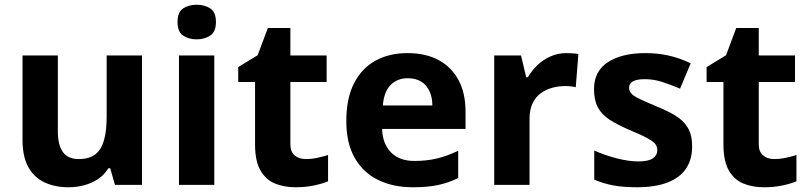

<svg xmlns="http://www.w3.org/2000/svg" viewBox="-20 -780 3412 810"><path d="M579 -546V0H465L445 -70H437Q420 -42 393.5 -24.5Q367 -7 335 1.5Q303 10 269 10Q211 10 167 -11Q123 -32 99 -76Q75 -120 75 -190V-546H224V-227Q224 -169 245 -139Q266 -109 312 -109Q358 -109 383.5 -130Q409 -151 419.5 -191Q430 -231 430 -289V-546Z M884 -546V0H735V-546ZM810 -760Q843 -760 867 -744.5Q891 -729 891 -686.8Q891 -646 867 -630Q843 -614 810 -614Q775.7 -614 752.4 -630Q729 -646 729 -686.8Q729 -729 752.4 -744.5Q775.7 -760 810 -760Z M1270 -109Q1295 -109 1318 -114Q1341 -119 1364 -126V-15Q1340 -5 1304.5 2.5Q1269 10 1227 10Q1178 10 1139.5 -6Q1101 -22 1078.5 -61.5Q1056 -101 1056 -171V-434H985V-497L1067 -547L1110 -662H1205V-546H1358V-434H1205V-171Q1205 -140 1223 -124.5Q1241 -109 1270 -109Z M1699 -556Q1775 -556 1829.5 -527Q1884 -498 1914 -443Q1944 -388 1944 -308V-236H1592Q1594 -173 1629.5 -137Q1665 -101 1728 -101Q1781 -101 1824 -111.5Q1867 -122 1913 -144V-29Q1873 -9 1828.5 0.5Q1784 10 1721 10Q1639 10 1576 -20.5Q1513 -51 1477 -113Q1441 -175 1441 -269Q1441 -365 1473.5 -428.5Q1506 -492 1564 -524Q1622 -556 1699 -556ZM1700 -450Q1657 -450 1628.5 -422Q1600 -394 1595 -335H1804Q1804 -368 1792.5 -394Q1781 -420 1758 -435Q1735 -450 1700 -450Z M2370 -556Q2381 -556 2396 -555Q2411 -554 2420 -552L2409 -412Q2402 -414 2388.5 -415.5Q2375 -417 2365 -417Q2336 -417 2309 -409.5Q2282 -402 2260.5 -386Q2239 -370 2226.5 -343.5Q2214 -317 2214 -278V0H2065V-546H2178L2200 -454H2207Q2223 -482 2247 -505Q2271 -528 2302.5 -542Q2334 -556 2370 -556Z M2900 -162Q2900 -107 2874 -68.5Q2848 -30 2796 -10Q2744 10 2667 10Q2610 10 2569 2.5Q2528 -5 2487 -22V-145Q2531 -125 2582 -112Q2633 -99 2672 -99Q2716 -99 2734.5 -112Q2753 -125 2753 -146Q2753 -160 2745.5 -171Q2738 -182 2713 -196Q2688 -210 2635 -232Q2584 -254 2551 -275.5Q2518 -297 2502 -327.5Q2486 -358 2486 -404Q2486 -480 2545 -518Q2604 -556 2702 -556Q2753 -556 2799 -546Q2845 -536 2894 -513L2849 -406Q2809 -423 2773 -434.5Q2737 -446 2700 -446Q2667 -446 2650.5 -437Q2634 -428 2634 -410Q2634 -397 2642.5 -386.5Q2651 -376 2675.5 -364Q2700 -352 2748 -332Q2795 -313 2829 -292.5Q2863 -272 2881.5 -241.5Q2900 -211 2900 -162Z M3246 -109Q3271 -109 3294 -114Q3317 -119 3340 -126V-15Q3316 -5 3280.5 2.5Q3245 10 3203 10Q3154 10 3115.5 -6Q3077 -22 3054.5 -61.5Q3032 -101 3032 -171V-434H2961V-497L3043 -547L3086 -662H3181V-546H3334V-434H3181V-171Q3181 -140 3199 -124.5Q3217 -109 3246 -109Z"/></svg>

Font: Noto Sans Devanagari
Style: Regular
Weight: 400
Designer: Jelle Bosma - Monotype Design Team
Foundry: Monotype Imaging Inc.
Version: Version 2.003